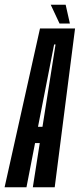

<svg xmlns="http://www.w3.org/2000/svg" viewBox="-62 -796 340 816"><path d="M-42.5 0 108 -675H257L170.5 0H77.5L107 -188H87L50.5 0ZM99.5 -257H118.5L174 -607H168ZM191 -696 153.5 -776H217L235 -696Z"/></svg>

Font: Anybody UltraCondensed Medium
Style: Italic
Weight: 500
Width: 1
Italic angle: -10°
Designer: Tyler Finck
Foundry: Etcetera Type Company
Version: Version 1.010; ttfautohint (v1.8.3) -l 8 -r 50 -G 200 -x 14 